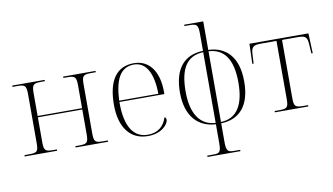

<svg xmlns="http://www.w3.org/2000/svg" viewBox="-93 -975 2480 1430"><g transform="rotate(-10 1147.5 -260.0)"><path d="M29 0H274V-10H251C189 -10 176 -15 176 -83V-270H512V-83C512 -15 500 -10 435 -10H414V0H659V-10H629C566 -10 554 -15 554 -83V-453C554 -520 565 -526 629 -526H659V-536H414V-526H438C499 -526 512 -520 512 -453V-280H176V-453C176 -520 188 -526 251 -526H274V-536H29V-526H63C121 -526 134 -520 134 -453V-83C134 -15 123 -10 56 -10H29Z M960 10C1063 10 1117 -51 1117 -86C1117 -96 1113 -103 1105 -107C1084 -40 1037 0 961 0C857 0 792 -86 794 -277H1134V-294C1134 -452 1063 -543 949 -543C821 -543 750 -451 750 -262C750 -88 830 10 960 10ZM1090 -287H794C801 -440 842 -533 948 -533C1042 -533 1089 -438 1090 -287Z M1369 240H1618V230H1576C1528 230 1513 225 1513 153V11C1652 7 1736 -83 1736 -267C1736 -453 1645 -540 1513 -544V-760H1369V-750H1401C1460 -750 1473 -745 1473 -674V-544C1332 -540 1250 -450 1250 -267C1250 -85 1343 5 1473 11V153C1473 225 1460 230 1412 230H1369ZM1473 -534V1C1359 -5 1293 -96 1293 -267C1293 -446 1351 -529 1473 -534ZM1513 1V-534C1626 -528 1692 -448 1692 -267C1692 -100 1636 -3 1513 1Z M1921 0H2174V-10H2145C2079 -10 2067 -15 2067 -83V-522H2188C2241 -522 2257 -511 2260 -459L2265 -385H2275L2269 -536H1823L1818 -385H1828L1832 -460C1835 -510 1852 -522 1905 -522H2025V-83C2025 -15 2014 -10 1948 -10H1921Z"/></g></svg>

Font: Noto Serif Display ExtraLight
Style: Regular
Weight: 200
Designer: Monotype Design Team
Foundry: Monotype Imaging Inc.
Version: Version 2.009